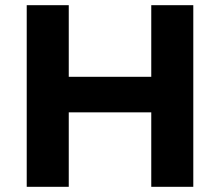

<svg xmlns="http://www.w3.org/2000/svg" viewBox="-20 -720 848 740"><path d="M563 -287H245V0H83V-700H245V-424H563V-700H725V0H563Z"/></svg>

Font: Montserrat Z
Style: Bold
Weight: 700
Designer: Julieta Ulanovsky
Foundry: Julieta Ulanovsky
Version: Version 8.000